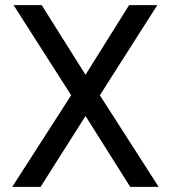

<svg xmlns="http://www.w3.org/2000/svg" viewBox="-20 -731 667 751"><path d="M143.1 -710.9H33.2L258.3 -358.4L27.8 0H138.7L314.5 -277.3L489.3 0H600.6L370.6 -358.4L595.2 -710.9H484.9L314.5 -438.5Z"/></svg>

Font: Shabnam
Style: Regular
Weight: 400
Foundry: DejaVu fonts team - Redesigned by Saber Rastikerdar - Based on Vazir font
Version: Version 5.0.1